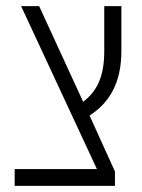

<svg xmlns="http://www.w3.org/2000/svg" viewBox="-20 -608 463 628"><path d="M28 0H356V-47L273 -230C338 -272 377 -337 377 -441V-588H321V-441C321 -360 299 -311 252 -275L108 -588H49L297 -55H28Z"/></svg>

Font: Noto Sans Hebrew Condensed Light
Style: Regular
Weight: 300
Width: 3
Designer: Monotype Design Team
Foundry: Monotype Imaging Inc.
Version: Version 2.004